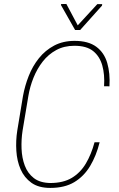

<svg xmlns="http://www.w3.org/2000/svg" viewBox="-20 -924 591 955"><path d="M450.2 -216.3H475.6Q459 -149.4 428.2 -98.1Q397.5 -46.9 349.6 -18.1Q301.8 10.7 230 10.7Q171.9 10.7 136.2 -14.9Q100.6 -40.5 82.5 -81.8Q64.5 -123 61.3 -173.8Q58.1 -224.6 65.9 -274.4L94.2 -445.8Q103.5 -497.1 122.8 -546.1Q142.1 -595.2 173.6 -634.5Q205.1 -673.8 249.3 -697.3Q293.5 -720.7 351.1 -720.7Q419.4 -720.7 459 -691.4Q498.5 -662.1 513.4 -610.8Q528.3 -559.6 524.4 -494.6L497.6 -495.1Q501.5 -552.7 488.8 -598.1Q476.1 -643.6 443.4 -669.9Q410.6 -696.3 350.1 -696.3Q298.8 -696.3 259.8 -675Q220.7 -653.8 192.6 -617.9Q164.6 -582 146.7 -537.6Q128.9 -493.2 121.1 -446.8L92.3 -274.4Q85.4 -230 87.2 -184.3Q88.9 -138.7 103.3 -100.3Q117.7 -62 148.2 -38.3Q178.7 -14.6 230 -13.7Q294.4 -13.7 337.2 -39.3Q379.9 -64.9 407 -110.6Q434.1 -156.2 450.2 -216.3ZM310.1 -904.3 366.7 -797.9 463.9 -903.3H488.3L487.3 -896L378.9 -774.9H353.5L283.2 -898.9L283.7 -903.8Z"/></svg>

Font: Roboto Condensed Thin
Style: Italic
Weight: 250
Italic angle: -12°
Designer: Christian Robertson
Foundry: Google
Version: Version 3.008; 2023